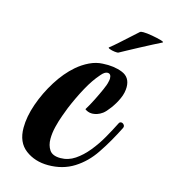

<svg xmlns="http://www.w3.org/2000/svg" viewBox="-95 -671 679 765"><g transform="rotate(15 244.5 -289.0)"><path d="M173 16Q118 16 79 -13.5Q40 -43 40 -103Q40 -149 58.5 -202Q77 -255 107.5 -303.5Q138 -352 175 -384Q198 -404 225 -417Q252 -430 279 -431Q325 -434 360 -420Q395 -406 395 -365Q395 -355 392.5 -342.5Q390 -330 383 -315Q373 -293 357.5 -272Q342 -251 331 -243Q320 -235 309 -231.5Q298 -228 289 -228Q279 -228 271.5 -231Q264 -234 259 -238Q272 -259 285 -285Q298 -311 308 -333.5Q318 -356 320 -368Q321 -372 321.5 -375Q322 -378 322 -381Q322 -401 307 -401Q295 -401 281 -384Q256 -356 233 -314Q210 -272 190 -224Q185 -211 176.5 -188Q168 -165 161.5 -138.5Q155 -112 155 -88Q155 -61 167.5 -42.5Q180 -24 213 -24Q245 -24 272.5 -42.5Q300 -61 324 -90.5Q348 -120 367 -153.5Q386 -187 401 -217Q404 -224 411 -224Q417 -224 422 -218Q427 -212 423 -204Q409 -176 392.5 -147Q376 -118 357 -90Q325 -42 279 -13Q233 16 173 16ZM328 -490Q324 -488 312 -489.5Q300 -491 291 -494.5Q282 -498 287 -501Q299 -510 319 -528Q339 -546 359 -564Q379 -582 389 -591Q392 -594 403 -594Q417 -594 439.5 -590Q462 -586 477.5 -581.5Q493 -577 487 -574Q475 -568 451.5 -556Q428 -544 402 -530Q376 -516 355.5 -505Q335 -494 328 -490Z"/></g></svg>

Font: Praise
Style: Regular
Weight: 400
Designer: Robert E. Leuschke
Foundry: Robert E. Leuschke
Version: Version 1.100; ttfautohint (v1.8.3)